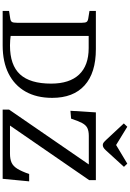

<svg xmlns="http://www.w3.org/2000/svg" viewBox="213 -1189 976 1442"><g transform="rotate(90 701.0 -468.0)"><path d="M62 0V-48L120 -57Q139 -60 145 -70Q151 -80 151 -108V-596Q151 -621 144.5 -630.5Q138 -640 118 -643L62 -652V-700H349Q527 -700 621 -615.5Q715 -531 715 -372Q715 -255 668 -172Q621 -89 533 -44.5Q445 0 321 0ZM322 -55Q469 -55 538.5 -130.5Q608 -206 608 -364Q608 -502 540 -574Q472 -646 341 -646H250V-60Q261 -58 282 -56.5Q303 -55 322 -55ZM803 0V-48L1215 -647H1001Q965 -647 942.5 -636.5Q920 -626 904.5 -597.5Q889 -569 871 -514L812 -509L824 -700H1333V-650L923 -55H1134Q1175 -55 1201.5 -67Q1228 -79 1247.5 -110.5Q1267 -142 1287 -199H1342L1323 0ZM1069 -752Q1059 -752 1050.5 -758.5Q1042 -765 1028 -780L907 -910L932 -936L1069 -852L1209 -936L1233 -911L1108 -774Q1099 -764 1089.5 -758Q1080 -752 1069 -752Z"/></g></svg>

Font: Text Regular
Style: Regular
Weight: 400
Designer: Latin by Veronika Burian and Jose Scaglione. Greek by Irene Vlachou. Cyrillic by Vera Evstafieva.
Foundry: TypeTogether
Version: Version 3.002